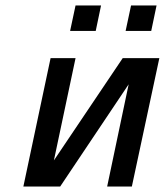

<svg xmlns="http://www.w3.org/2000/svg" viewBox="-20 -686 606 706"><path d="M65.9 0 166 -472.2H257.8L178.2 -96.2L431.2 -472.2H565.9L464.8 0H374L453.1 -376L201.2 0ZM237.8 -572.3 257.8 -666H351.6L332 -572.3ZM441.9 -572.3 461.9 -666H555.7L536.1 -572.3Z"/></svg>

Font: CMU Bright
Style: SemiBoldOblique
Weight: 600
Italic angle: -12°
Version: Version 0.7.0